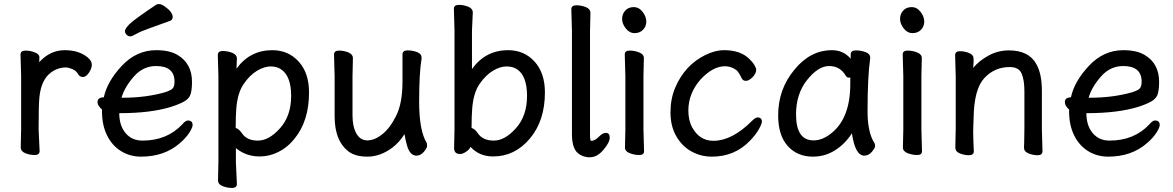

<svg xmlns="http://www.w3.org/2000/svg" viewBox="-20 -743 5773 945"><path d="M173 -437Q227 -496 298 -496Q369 -496 412 -460Q432 -443 432 -425Q432 -407 418 -385.5Q404 -364 388 -364Q372 -364 363.5 -379.5Q355 -395 336 -403Q317 -411 304 -411Q265 -411 232 -387Q183 -352 174 -265Q170 -229 170 -106L175 0Q175 20 151 20Q127 20 104.5 11Q82 2 82 -18L84 -106V-367L81 -474Q81 -494 105 -494Q129 -494 151.5 -485Q174 -476 174 -462Q174 -448 173 -437Z M830 -659Q830 -645 816 -640Q767 -622 719 -605Q671 -588 650.5 -576Q630 -564 620.5 -564Q611 -564 603 -572Q595 -580 595 -590.5Q595 -601 616 -623Q637 -645 749 -720Q753 -723 763.5 -723Q774 -723 790 -712Q830 -684 830 -659ZM905 -150Q928 -150 928 -127Q928 -116 912.5 -91Q897 -66 866 -39Q790 28 674 28Q620 28 576 1Q532 -26 507 -76.5Q482 -127 482 -195V-204Q460 -223 460 -240Q460 -263 489 -264H491Q508 -343 580 -419.5Q652 -496 749 -496Q814 -496 853 -473Q925 -431 925 -340Q925 -305 919 -282.5Q913 -260 890.5 -246Q868 -232 822 -217Q721 -186 570 -186H567Q567 -125 598 -88Q629 -51 681 -51Q803 -51 878 -132Q893 -150 905 -150ZM839 -341Q839 -418 748 -418Q684 -418 638.5 -366Q593 -314 578 -262H585Q696 -262 789 -288Q822 -298 830.5 -308.5Q839 -319 839 -341Z M1380 -13Q1323 27 1257 27Q1191 27 1141 -14V56L1146 162Q1146 182 1122 182Q1098 182 1075.5 173Q1053 164 1053 144L1055 55V-368L1052 -472Q1052 -492 1076 -492Q1100 -492 1123 -483Q1146 -474 1146 -454Q1146 -448 1145 -433.5Q1144 -419 1144 -405Q1210 -496 1320 -496Q1399 -496 1450 -440Q1501 -384 1501 -288Q1501 -148 1430 -61Q1408 -33 1380 -13ZM1140 -113Q1155 -110 1171 -87Q1195 -51 1249.5 -51Q1304 -51 1358.5 -112Q1413 -173 1413 -271Q1413 -369 1363 -402Q1343 -416 1312 -416Q1281 -416 1245.5 -395Q1210 -374 1179.5 -330Q1149 -286 1143 -208Q1140 -171 1140 -113Z M2055 -459V-455Q2043 -384 2043 -242Q2043 -100 2080 -40Q2082 -36 2082 -25Q2082 -14 2066 4.5Q2050 23 2030 23Q1997 23 1983 -28Q1975 -56 1971 -83Q1945 -42 1912 -17Q1852 28 1788.5 28Q1725 28 1691 -1Q1627 -53 1627 -171V-368L1624 -474Q1624 -494 1648 -494Q1672 -494 1694.5 -485Q1717 -476 1717 -456L1715 -368V-175Q1715 -120 1734 -86Q1753 -52 1788.5 -52Q1824 -52 1862.5 -83Q1901 -114 1931 -175.5Q1961 -237 1961 -342V-475Q1961 -495 1986 -495Q2011 -495 2033 -486.5Q2055 -478 2055 -459Z M2407 27Q2339 27 2296 -20Q2291 -8 2274.5 3.5Q2258 15 2244 15Q2215 15 2215 -15L2217 -106V-593L2214 -699Q2214 -719 2238 -719Q2262 -719 2284.5 -710Q2307 -701 2307 -681L2303 -592V-403Q2369 -496 2481 -496Q2560 -496 2611 -440Q2662 -384 2662 -288Q2662 -149 2588 -61Q2514 27 2407 27ZM2301 -113Q2316 -110 2332 -87Q2356 -51 2410.5 -51Q2465 -51 2519.5 -112Q2574 -173 2574 -271Q2574 -369 2525 -402Q2504 -416 2473 -416Q2442 -416 2406.5 -395Q2371 -374 2340.5 -330Q2310 -286 2304 -208Q2301 -171 2301 -113Z M2887 -51Q2888 -50 2891 -50H2893Q2910 -51 2933 -75Q2948 -89 2962 -89Q2981 -89 2981 -65.5Q2981 -42 2950 -5.5Q2919 31 2884 31H2873Q2835 26 2815 1Q2796 -26 2795 -75V-590L2792 -697Q2792 -717 2816.5 -717Q2841 -717 2863.5 -708Q2886 -699 2886 -679L2884 -590V-78Q2884 -58 2887 -51Z M3161 -637Q3161 -613 3145 -596.5Q3129 -580 3103.5 -580Q3078 -580 3060 -603Q3042 -626 3042 -650Q3042 -674 3057.5 -691Q3073 -708 3099 -708Q3125 -708 3143 -684.5Q3161 -661 3161 -637ZM3056 -17 3058 -105V-368L3055 -475Q3055 -494 3079 -494Q3103 -494 3126 -485Q3149 -476 3149 -457L3147 -368V-105L3150 1Q3150 20 3126.5 20Q3103 20 3079.5 11Q3056 2 3056 -17Z M3708 -165Q3730 -165 3730 -144Q3730 -134 3715 -107Q3700 -80 3670 -49Q3595 28 3484 28Q3429 28 3382.5 2Q3336 -24 3308 -73.5Q3280 -123 3280 -189.5Q3280 -256 3303 -311Q3350 -422 3451 -472Q3499 -496 3544 -496Q3624 -496 3667 -454Q3685 -437 3693.5 -422Q3702 -407 3702 -401Q3702 -381 3684 -363Q3666 -345 3651.5 -345Q3637 -345 3631 -357Q3614 -392 3603 -399Q3577 -417 3549 -417Q3489 -417 3429 -353Q3368 -284 3368 -199Q3368 -150 3387 -116Q3423 -50 3491 -50Q3583 -50 3680 -147Q3698 -165 3708 -165Z M4263 -459V-456Q4250 -367 4250 -195Q4250 -93 4283 -40Q4287 -35 4287 -24.5Q4287 -14 4271 4.5Q4255 23 4234 23Q4189 23 4173 -87Q4139 -34 4089.5 -3Q4040 28 3981 28Q3904 28 3857 -24.5Q3810 -77 3810 -175Q3810 -304 3890 -400Q3968 -496 4075 -496Q4131 -496 4167 -454V-475Q4167 -495 4192 -495Q4217 -495 4240 -486.5Q4263 -478 4263 -459ZM3898 -180Q3898 -52 3984 -52Q4025 -52 4065 -82Q4165 -155 4165 -330Q4165 -346 4165 -362Q4163 -361 4156 -361Q4149 -361 4143 -370Q4115 -418 4061 -418Q4007 -418 3952.5 -349.5Q3898 -281 3898 -180Z M4529 -637Q4529 -613 4513 -596.5Q4497 -580 4471.5 -580Q4446 -580 4428 -603Q4410 -626 4410 -650Q4410 -674 4425.5 -691Q4441 -708 4467 -708Q4493 -708 4511 -684.5Q4529 -661 4529 -637ZM4424 -17 4426 -105V-368L4423 -475Q4423 -494 4447 -494Q4471 -494 4494 -485Q4517 -476 4517 -457L4515 -368V-105L4518 1Q4518 20 4494.5 20Q4471 20 4447.5 11Q4424 2 4424 -17Z M5020 -17 5021 -44 5022 -115V-293Q5022 -350 5008 -381.5Q4994 -413 4950 -413Q4875 -413 4824.5 -358.5Q4774 -304 4772 -162Q4771 -129 4770 -105V-89Q4770 -59 4773 1Q4773 21 4749.5 21Q4726 21 4704 12Q4682 3 4682 -17L4684 -115V-364L4681 -471Q4681 -491 4704.5 -491Q4728 -491 4750 -482Q4772 -473 4772 -453V-439Q4771 -425 4770 -409Q4799 -444 4845.5 -469.5Q4892 -495 4946 -495Q5044 -495 5081 -427Q5108 -379 5108 -297V-105L5111 1Q5111 21 5087.5 21Q5064 21 5042 12Q5020 3 5020 -16Z M5665 -150Q5688 -150 5688 -127Q5688 -116 5672.5 -91Q5657 -66 5626 -39Q5550 28 5434 28Q5380 28 5336 1Q5292 -26 5267 -76.5Q5242 -127 5242 -195V-204Q5221 -222 5221 -241Q5221 -263 5251 -264Q5268 -343 5340 -419.5Q5412 -496 5509 -496Q5574 -496 5613 -473Q5685 -431 5685 -340Q5685 -305 5679 -282.5Q5673 -260 5650.5 -246Q5628 -232 5582 -217Q5481 -186 5330 -186H5327Q5327 -125 5358 -88Q5389 -51 5441 -51Q5563 -51 5638 -132Q5653 -150 5665 -150ZM5599 -341Q5599 -418 5508 -418Q5444 -418 5398.5 -366Q5353 -314 5338 -262H5345Q5456 -262 5549 -288Q5582 -298 5590.5 -308.5Q5599 -319 5599 -341Z"/></svg>

Font: LXGW ZhenKai
Style: Regular
Weight: 400
Designer: LXGW / Fontworks Inc.
Foundry: LXGW / Fontworks Inc.
Version: Version 0.800;June 8, 2025